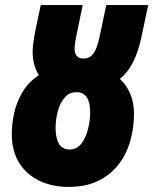

<svg xmlns="http://www.w3.org/2000/svg" viewBox="-20 -734 610 764"><path d="M252 9.8Q189.9 9.8 138.9 -13.7Q87.9 -37.1 57.4 -84.2Q26.9 -131.3 26.9 -202.1Q26.9 -241.7 36.6 -285.2Q46.4 -328.6 69.8 -368.2Q93.3 -407.7 134.8 -435.1Q109.9 -472.7 109.9 -528.8Q109.9 -544.4 113.5 -569.8Q117.2 -595.2 122.1 -619.1L142.1 -713.9H309.1L285.2 -598.1Q276.9 -561 276.9 -540Q276.9 -501 312 -501Q336.9 -501 351.3 -520.5Q365.7 -540 375 -582L402.8 -713.9H569.8L542 -583Q529.8 -526.9 509.5 -486.6Q489.3 -446.3 457 -419.9Q483.4 -396 498.3 -360.8Q513.2 -325.7 513.2 -280.8Q513.2 -225.6 498.5 -173.6Q483.9 -121.6 452.4 -80.3Q420.9 -39.1 371.3 -14.6Q321.8 9.8 252 9.8ZM257.8 -139.2Q286.1 -139.2 304 -162.8Q321.8 -186.5 330.3 -220.7Q338.9 -254.9 338.9 -286.1Q338.9 -367.2 284.2 -367.2Q254.9 -367.2 236.6 -345Q218.3 -322.8 209.7 -290Q201.2 -257.3 201.2 -225.1Q201.2 -184.6 214.6 -161.9Q228 -139.2 257.8 -139.2Z"/></svg>

Font: Open Sans Condensed ExtraBold
Style: Italic
Weight: 800
Width: 3
Italic angle: -12°
Designer: Monotype Design Team
Foundry: Monotype Imaging Inc.
Version: Version 3.003; ttfautohint (v1.8.4)